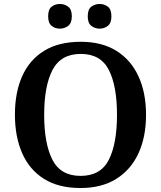

<svg xmlns="http://www.w3.org/2000/svg" viewBox="-20 -935 810 965"><path d="M385 10Q274 10 201 -36Q128 -82 91.5 -165Q55 -248 55 -359Q55 -470 91.5 -552Q128 -634 201.5 -679.5Q275 -725 386 -725Q492 -725 565 -679.5Q638 -634 676 -551.5Q714 -469 714 -358Q714 -247 676 -164.5Q638 -82 564.5 -36Q491 10 385 10ZM385 -51Q486 -51 527 -132Q568 -213 568 -358Q568 -503 527 -583.5Q486 -664 386 -664Q286 -664 244 -583.5Q202 -503 202 -358Q202 -213 243.5 -132Q285 -51 385 -51ZM481 -791Q457 -791 439 -805Q421 -819 421 -853Q421 -888 439 -901.5Q457 -915 481 -915Q504 -915 522 -901.5Q540 -888 540 -853Q540 -819 522 -805Q504 -791 481 -791ZM281 -791Q257 -791 239.5 -805Q222 -819 222 -853Q222 -888 239.5 -901.5Q257 -915 281 -915Q304 -915 322.5 -901.5Q341 -888 341 -853Q341 -819 322.5 -805Q304 -791 281 -791Z"/></svg>

Font: Noto Serif Malayalam SemiBold
Style: Regular
Weight: 600
Designer: Indian type Foundry, Jelle Bosma, Monotype Design Team
Foundry: Monotype Imaging Inc.
Version: Version 2.104; ttfautohint (v1.8.4.7-5d5b)